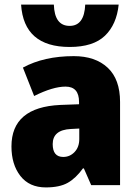

<svg xmlns="http://www.w3.org/2000/svg" viewBox="-20 -808 600 838"><path d="M352 -788Q348 -695 284 -695Q218 -695 215 -788H72Q84 -603 284 -603Q387 -603 438 -652Q489 -701 498 -788ZM326 -201Q326 -166 305.5 -144.5Q285 -123 256 -123Q210 -123 210 -179Q210 -241 289 -245L326 -247ZM80 -513 129 -389Q211 -430 266 -430Q325 -430 325 -363V-353L243 -350Q30 -340 30 -169Q30 -90 69 -40Q108 10 180 10Q240 10 275.5 -10Q311 -30 342 -73H346L378 0H504V-363Q504 -462 450 -512.5Q396 -563 302 -563Q172 -563 80 -513Z"/></svg>

Font: Noto Sans UI SemiCondensed Black
Style: Regular
Weight: 900
Width: 4
Designer: Monotype Design Team
Foundry: Monotype Imaging Inc.
Version: 1.001